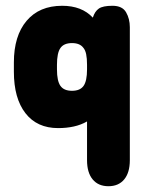

<svg xmlns="http://www.w3.org/2000/svg" viewBox="-20 -433 512 664"><path d="M281 -13V121Q281 164 300.5 187.5Q320 211 355 211Q390 211 409.5 187.5Q429 164 429 121V-339Q429 -368 416 -390.5Q403 -413 369 -413Q336 -413 322 -403.5Q308 -394 301 -372Q263 -413 195 -413Q116 -413 72 -361Q28 -309 28 -217V-185Q28 -93 68 -41.5Q108 10 181 10Q210 10 235 4.5Q260 -1 281 -13ZM177 -193V-209Q177 -250 189 -267Q201 -284 229 -284Q256 -284 268 -268Q275 -260 278 -245.5Q281 -231 281 -209V-193Q281 -153 269 -136Q257 -119 229 -119Q201 -119 189 -136Q177 -153 177 -193Z"/></svg>

Font: Beiruti Black
Style: Regular
Weight: 900
Designer: Arlette Boutros
Foundry: Boutros
Version: Version 1.41